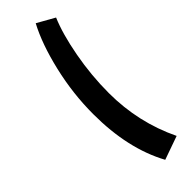

<svg xmlns="http://www.w3.org/2000/svg" viewBox="-323 -744 1000 1000"><g transform="rotate(-45 177.0 -244.0)"><path d="M223 -734 319 -680Q283 -596 259 -466.5Q235 -337 235 -207Q235 9 327 200L197 246Q100 68 100 -187Q100 -337 135 -486Q170 -635 223 -734Z"/></g></svg>

Font: Boogaloo
Style: Regular
Weight: 400
Designer: John Vargas Beltran
Foundry: John Vargas Beltran
Version: Version 1.001